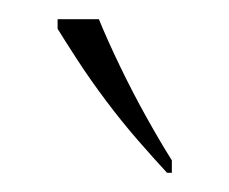

<svg xmlns="http://www.w3.org/2000/svg" viewBox="-20 -786 239 200"><path d="M154 -606Q141 -620 124 -639.5Q107 -659 90.5 -681Q74 -703 61 -723Q48 -743 40 -756V-766H83Q92 -744 105 -717Q118 -690 132.5 -664Q147 -638 159 -619V-606Z"/></svg>

Font: Noto Serif Khmer Condensed Thin
Style: Regular
Weight: 250
Width: 3
Designer: Danh Hong and the Monotype Design Team
Foundry: Monotype Imaging Inc.
Version: Version 2.004